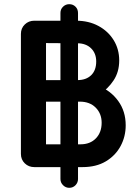

<svg xmlns="http://www.w3.org/2000/svg" viewBox="-20 -799 664 918"><path d="M144 0Q117 0 98.5 -18Q80 -36 80 -63V-637Q80 -664 98.5 -682Q117 -700 144 -700H344Q404 -700 450.5 -675Q497 -650 523.5 -607Q550 -564 550 -510Q550 -455 523 -414.5Q496 -374 457 -349L450 -389Q509 -366 545 -316.5Q581 -267 581 -200Q581 -146 556.5 -100.5Q532 -55 486 -27.5Q440 0 374 0ZM200 -109H365Q411 -109 438.5 -137.5Q466 -166 466 -212Q466 -256 437.5 -284.5Q409 -313 362 -313H200ZM200 -416H350Q392 -416 416 -439.5Q440 -463 440 -505Q440 -544 415.5 -568Q391 -592 350 -592L200 -593ZM311 99Q294 99 281.5 86.5Q269 74 269 57V-737Q269 -755 281.5 -767Q294 -779 311 -779Q329 -779 341 -767Q353 -755 353 -737V57Q353 74 341 86.5Q329 99 311 99Z"/></svg>

Font: National Park SemiBold
Style: Regular
Weight: 600
Designer: Andrea Herstowski, Ben Hoepner
Version: Version 1.009